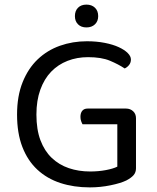

<svg xmlns="http://www.w3.org/2000/svg" viewBox="-20 -800 679 833"><path d="M570 -70Q570 -52 559.5 -40Q549 -28 528 -17Q503 -5 459 4Q415 13 370 13Q300 13 242 -6Q184 -25 142 -64Q100 -103 77 -162.5Q54 -222 54 -303Q54 -383 78 -443Q102 -503 143.5 -542.5Q185 -582 240 -601.5Q295 -621 357 -621Q399 -621 434.5 -614Q470 -607 495 -595.5Q520 -584 534 -570Q548 -556 548 -542Q548 -528 540 -518Q532 -508 521 -503Q494 -521 457 -536.5Q420 -552 362 -552Q314 -552 273 -536Q232 -520 202 -489Q172 -458 155 -411Q138 -364 138 -303Q138 -238 155.5 -191.5Q173 -145 204.5 -115Q236 -85 278.5 -70.5Q321 -56 371 -56Q407 -56 439 -62Q471 -68 489 -77V-261H338Q335 -266 332 -274.5Q329 -283 329 -293Q329 -310 337 -319.5Q345 -329 360 -329H527Q545 -329 557.5 -317.5Q570 -306 570 -287ZM406 -730Q406 -708 392 -694.5Q378 -681 355 -681Q332 -681 318.5 -694.5Q305 -708 305 -730Q305 -753 318.5 -766.5Q332 -780 355 -780Q378 -780 392 -766.5Q406 -753 406 -730Z"/></svg>

Font: Baloo Thambi 2
Style: Regular
Weight: 400
Designer: Aadarsh Rajan and Ek Type
Foundry: Ek Type
Version: Version 1.640;hotconv 1.0.111;makeotfexe 2.5.65597; ttfautoh